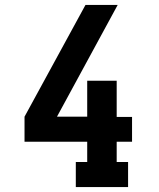

<svg xmlns="http://www.w3.org/2000/svg" viewBox="-20 -755 640 775"><path d="M286 0V-101H332V-183H79V-284L325 -735H455L210 -284H332V-429H451V-283H513V-183H451V-101H497V0Z"/></svg>

Font: Iosevka Etoile
Style: Bold
Weight: 700
Designer: Belleve Invis
Foundry: Belleve Invis
Version: Version 28.1.0; ttfautohint (v1.8.4)